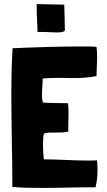

<svg xmlns="http://www.w3.org/2000/svg" viewBox="-20 -927 530 947"><path d="M165 -769C196 -771 233 -767 261 -767C280 -767 295 -769 300 -776C300 -816 297 -887 297 -904L161 -907C160 -846 165 -808 165 -769ZM451 -3C458 -29 461 -59 461 -89C461 -104 460 -119 459 -134V-136C445 -136 430 -135 416 -135C342 -135 271 -141 197 -141L196 -142C194 -161 192 -187 192 -214C192 -233 193 -251 196 -267C203 -273 223 -273 246 -273C270 -273 297 -273 317 -278C316 -308 318 -337 318 -365C318 -383 318 -400 315 -417V-418C274 -419 232 -418 192 -421L191 -422C188 -434 187 -447 187 -460C187 -486 191 -513 190 -539L191 -540H194C219 -542 243 -543 267 -543C292 -543 316 -542 340 -542C379 -542 418 -544 456 -552V-553C456 -584 459 -616 459 -648C459 -664 458 -679 456 -695C456 -697 427 -698 383 -698C295 -698 145 -694 42 -689C37 -609 36 -529 36 -449C36 -302 41 -155 41 -5C88 -1 136 0 186 0C274 0 364 -4 451 -3Z"/></svg>

Font: HEYCLAY
Style: Regular
Weight: 400
Designer: Marcelo Magalhaes
Foundry: Marcelo Magalhães
Version: Version 1.300;hotconv 1.0.109;makeotfexe 2.5.65596